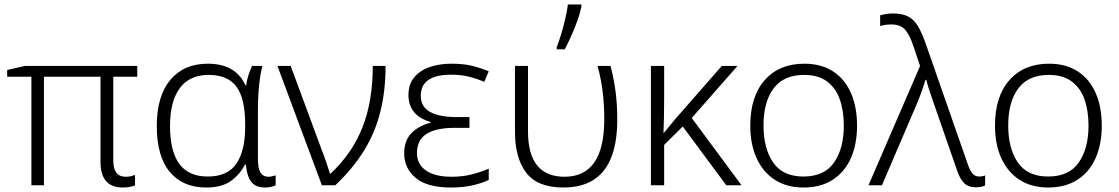

<svg xmlns="http://www.w3.org/2000/svg" viewBox="-20 -826 4989 856"><path d="M540 -38Q554 -38 564 -40.5Q574 -43 582 -46V1Q574 4 560 7Q546 10 527 10Q428 10 428 -105V-484H176V0H120V-484H12V-514L91 -532H592V-484H485V-112Q485 -38 540 -38Z M899 10Q795 10 737 -59.5Q679 -129 679 -264Q679 -398 739.5 -470Q800 -542 906 -542Q1031 -542 1074 -446H1078Q1080 -468 1087.5 -490.5Q1095 -513 1104 -532H1150Q1141 -499 1135.5 -448.5Q1130 -398 1130 -337V-118Q1130 -73 1142 -55.5Q1154 -38 1176 -38Q1184 -38 1193 -40Q1202 -42 1209 -44V0Q1202 4 1189 7Q1176 10 1162 10Q1122 10 1102 -13Q1082 -36 1076 -92H1072Q1051 -50 1010.5 -20Q970 10 899 10ZM906 -39Q995 -39 1034 -96.5Q1073 -154 1073 -260V-274Q1073 -386 1034.5 -439Q996 -492 910 -492Q825 -492 781.5 -433Q738 -374 738 -264Q738 -153 779 -96Q820 -39 906 -39Z M1217 -532H1276L1415 -156Q1424 -134 1434.5 -103Q1445 -72 1451 -52H1454Q1551 -143 1596.5 -259.5Q1642 -376 1642 -532H1699Q1699 -422 1676 -329Q1653 -236 1603.5 -155.5Q1554 -75 1475 0H1415Z M2073 -304V-256H2006Q1924 -256 1881.5 -229Q1839 -202 1839 -144Q1839 -93 1879.5 -65.5Q1920 -38 1993 -38Q2043 -38 2083.5 -48.5Q2124 -59 2159 -74V-24Q2131 -10 2088.5 0Q2046 10 1990 10Q1884 10 1833 -33Q1782 -76 1782 -142Q1782 -199 1814 -232Q1846 -265 1900 -279V-282Q1849 -297 1825 -327.5Q1801 -358 1801 -402Q1801 -450 1826.5 -481Q1852 -512 1895.5 -527Q1939 -542 1992 -542Q2045 -542 2083 -533Q2121 -524 2159 -508L2139 -461Q2107 -475 2071 -484Q2035 -493 1992 -493Q1856 -493 1856 -399Q1856 -350 1897.5 -327Q1939 -304 2017 -304Z M2492 10Q2376 10 2326 -56Q2276 -122 2276 -237V-532H2334V-240Q2334 -38 2497 -38Q2674 -38 2674 -294Q2674 -358 2667 -416Q2660 -474 2644 -532H2702Q2717 -474 2724.5 -417Q2732 -360 2732 -292Q2732 10 2492 10ZM2462 -606V-616Q2472 -641 2482 -674Q2492 -707 2500 -741.5Q2508 -776 2512 -806H2572V-796Q2567 -770 2555 -736Q2543 -702 2527.5 -667.5Q2512 -633 2498 -606Z M3268 -532 3064 -300 3286 0H3218L3024 -262L2941 -180V0H2882V-532H2941V-391Q2941 -301 2938 -232Q2952 -248 2963 -261.5Q2974 -275 2986 -290L3198 -532Z M3801 -266Q3801 -183 3773.5 -121Q3746 -59 3692.5 -24.5Q3639 10 3562 10Q3488 10 3435 -24Q3382 -58 3353.5 -120Q3325 -182 3325 -266Q3325 -396 3389.5 -469Q3454 -542 3566 -542Q3642 -542 3694.5 -507.5Q3747 -473 3774 -411Q3801 -349 3801 -266ZM3384 -266Q3384 -164 3427 -101.5Q3470 -39 3562 -39Q3655 -39 3698.5 -101.5Q3742 -164 3742 -266Q3742 -332 3724 -383Q3706 -434 3667 -463Q3628 -492 3565 -492Q3474 -492 3429 -432Q3384 -372 3384 -266Z M3852 0 4082 -532 4051 -624Q4034 -674 4013.5 -695.5Q3993 -717 3954 -717Q3939 -717 3926.5 -715Q3914 -713 3904 -710V-758Q3916 -761 3930.5 -763.5Q3945 -766 3962 -766Q4002 -766 4028.5 -752.5Q4055 -739 4073 -708.5Q4091 -678 4108 -629L4296 -90Q4306 -62 4317.5 -50.5Q4329 -39 4345 -39Q4353 -39 4360.5 -40.5Q4368 -42 4372 -44V1Q4356 9 4330 9Q4298 9 4279.5 -8.5Q4261 -26 4248 -63L4148 -351Q4138 -381 4126.5 -413.5Q4115 -446 4110 -470H4106Q4098 -443 4087.5 -414Q4077 -385 4065 -357L3912 0Z M4892 -266Q4892 -183 4864.5 -121Q4837 -59 4783.5 -24.5Q4730 10 4653 10Q4579 10 4526 -24Q4473 -58 4444.5 -120Q4416 -182 4416 -266Q4416 -396 4480.5 -469Q4545 -542 4657 -542Q4733 -542 4785.5 -507.5Q4838 -473 4865 -411Q4892 -349 4892 -266ZM4475 -266Q4475 -164 4518 -101.5Q4561 -39 4653 -39Q4746 -39 4789.5 -101.5Q4833 -164 4833 -266Q4833 -332 4815 -383Q4797 -434 4758 -463Q4719 -492 4656 -492Q4565 -492 4520 -432Q4475 -372 4475 -266Z"/></svg>

Font: BC Sans Light
Style: Regular
Weight: 300
Designer: Monotype Design Team
Foundry: Monotype Imaging Inc.
Version: Version 2.000;GOOG;noto-source:20170915:90ef993387c0